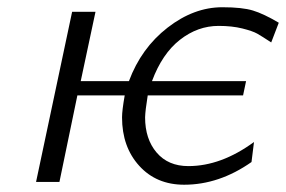

<svg xmlns="http://www.w3.org/2000/svg" viewBox="-20 -505 794 533"><path d="M80.1 0 180.2 -472.2H245.1L204.1 -279.8H337.9Q372.1 -371.6 445.1 -428.2Q518.1 -484.9 597.2 -484.9Q652.3 -484.9 682.1 -475.8Q711.9 -466.8 753.9 -441.9L732.9 -387.2Q707 -404.3 694.1 -411.6Q681.2 -418.9 652.6 -426Q624 -433.1 586.9 -433.1Q528.8 -433.1 479.5 -394.5Q430.2 -356 401.9 -279.8H663.1L654.8 -240.2H390.1Q383.3 -198.2 382.8 -179.2Q382.8 -119.1 414.8 -81.5Q446.8 -43.9 502.9 -43.9Q593.8 -43.9 685.1 -110.8L678.2 -55.2Q588.4 7.8 491.2 7.8Q414.1 7.8 366.5 -44.7Q318.8 -97.2 318.8 -179.2Q318.8 -198.2 326.2 -240.2H194.8L145 0Z"/></svg>

Font: CMU Bright
Style: Oblique
Weight: 500
Italic angle: -12°
Version: Version 0.7.0